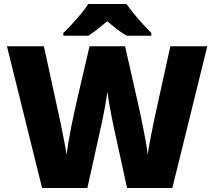

<svg xmlns="http://www.w3.org/2000/svg" viewBox="-20 -947 1079 967"><path d="M1024 -714 848 0H620L552 -311Q550 -320 546 -341Q542 -362 536.5 -389Q531 -416 527 -442Q523 -468 521 -486Q519 -468 514.5 -442Q510 -416 505 -389Q500 -362 495.5 -341Q491 -320 489 -311L420 0H192L15 -714H201L279 -356Q282 -343 287 -318.5Q292 -294 297.5 -266Q303 -238 308 -211.5Q313 -185 315 -167Q319 -197 325.5 -236Q332 -275 340 -314.5Q348 -354 355.5 -388Q363 -422 368 -444L431 -714H610L671 -444Q676 -423 683.5 -388.5Q691 -354 699 -314Q707 -274 714 -235Q721 -196 724 -167Q727 -192 734 -229Q741 -266 748 -301.5Q755 -337 759 -355L838 -714ZM617 -927Q633 -904 655.5 -876.5Q678 -849 701.5 -823.5Q725 -798 742 -781V-767H618Q592 -782 569 -800Q546 -818 520 -840Q494 -818 472.5 -801Q451 -784 425 -767H299V-781Q318 -799 341.5 -824.5Q365 -850 387.5 -877Q410 -904 425 -927Z"/></svg>

Font: Noto Sans Thai Black
Style: Regular
Weight: 900
Version: Version 2.001